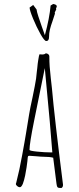

<svg xmlns="http://www.w3.org/2000/svg" viewBox="-20 -940 401 969"><path d="M206.5 -762.2Q202.1 -773.9 191.2 -805.2Q180.2 -836.4 173.3 -857.9Q165.5 -881.8 164.6 -892.1L147.5 -915L129.4 -901.9Q129.9 -887.2 147.2 -845.2Q164.6 -803.2 184.3 -768.1Q204.1 -732.9 213.4 -732.9Q227.5 -732.9 227.5 -753.9Q227.5 -772.5 231.9 -791Q236.3 -809.6 245.6 -835Q252.9 -856.9 257.3 -871.1L256.3 -877L263.7 -892.1L262.7 -897Q266.6 -905.8 266.6 -908.2Q266.6 -917 248.5 -919.9L235.4 -912.1Q230 -849.1 206.5 -762.2ZM162.6 -151.4Q188 -148.9 199.2 -148.9Q230.5 -148.9 248.5 -144L265.1 -13.2Q266.6 -2.4 268.6 2Q270.5 6.3 274.9 7.6Q279.3 8.8 290 8.8Q297.9 4.4 297.9 -5.9V-8.8Q254.4 -352.1 242.2 -493.2L236.3 -545.9Q232.4 -580.1 230.7 -603.8Q229 -627.4 229 -655.8Q229 -662.1 223.4 -666.5Q217.8 -670.9 210.9 -670.9Q205.1 -665 192.9 -665Q189 -665 186 -665.5L179.2 -666Q176.8 -661.6 172.9 -636.2Q170.4 -622.6 168 -595.7L166 -579.6L162.1 -543Q157.2 -511.2 144.5 -450.2Q131.3 -390.6 127 -362.8L116.2 -296.9L110.4 -261.7Q106.9 -239.3 103.5 -221.2L92.3 -159.2Q78.6 -82 62 -18.1L61 -15.1L60.1 -12.2Q60.1 -6.3 66.9 -0.7Q73.7 4.9 80.1 4.9Q87.9 4.9 95.2 -12.2Q101.6 -28.8 106.9 -54.2Q115.7 -100.6 118.2 -126L120.1 -146Q120.6 -146.5 120.6 -147.5Q120.6 -148.4 121.1 -149.4Q121.6 -151.9 123 -152.8Q124.5 -153.8 127.9 -153.8Q137.2 -153.8 162.6 -151.4ZM151.9 -329.1Q154.3 -338.9 206.1 -596.2Q236.8 -275.9 244.1 -170.9H233.9Q206.1 -170.9 167.5 -174.8Q128.9 -178.7 128.9 -183.6Q128.9 -215.3 151.9 -329.1Z"/></svg>

Font: Amatica SC
Style: Regular
Weight: 400
Designer: Vernon Adams, Ben Nathan
Foundry: newtypography
Version: Version 2.001